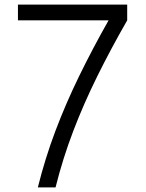

<svg xmlns="http://www.w3.org/2000/svg" viewBox="-20 -820 640 840"><path d="M145.5 0Q177 -126.5 222.2 -246.5Q267.5 -366.5 326 -486.5Q384.5 -606.5 455 -731H58.5V-800H536.5V-731Q464.5 -605.5 405.5 -486.2Q346.5 -367 300.8 -247.5Q255 -128 223 0Z"/></svg>

Font: Victor Mono Thin
Style: Regular
Weight: 100
Monospace: yes
Designer: Rune Bjørnerås
Version: Version 1.561;gftools[0.9.30]